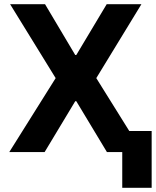

<svg xmlns="http://www.w3.org/2000/svg" viewBox="-20 -727 745 918"><path d="M339.8 -463.9H344.7L490.2 -707H656.2L440.4 -353.5L598.1 -100.6H705.1V170.9H564.5V0H491.2L344.7 -243.2H339.8L193.4 0H24.4L246.1 -353.5L28.3 -707H195.3Z"/></svg>

Font: Pretendard JP
Style: Bold
Weight: 700
Designer: Base glyphs from Inter by Rasmus Andersson; Hangeul glyphs from Noto Sans CJK(Source Han Sans) by Jang Soo-young and Kan
Foundry: Kil Hyung-jin
Version: Version 1.309